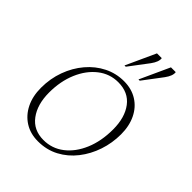

<svg xmlns="http://www.w3.org/2000/svg" viewBox="-228 -940 1078 1078"><g transform="rotate(45 311.5 -401.0)"><path d="M260 10Q200 10 155 -18.5Q110 -47 85 -97.5Q60 -148 60 -215Q60 -288 83.5 -352.5Q107 -417 149 -466.5Q191 -516 246 -543.5Q301 -571 364 -571Q424 -571 469 -543Q514 -515 538.5 -464.5Q563 -414 563 -348Q563 -279 541.5 -215Q520 -151 480 -100Q440 -49 384.5 -19.5Q329 10 260 10ZM277 -17Q345 -17 398 -58Q451 -99 481.5 -171Q512 -243 512 -336Q512 -430 469 -487Q426 -544 345 -544Q278 -544 225 -502.5Q172 -461 141.5 -389.5Q111 -318 111 -228Q111 -134 154.5 -75.5Q198 -17 277 -17ZM303 -635 384 -812H422Q426 -786 399 -749L313 -635ZM414 -635 495 -812H533Q537 -786 510 -749L424 -635Z"/></g></svg>

Font: Spectral SC ExtraLight
Style: Italic
Weight: 275
Italic angle: -10°
Designer: Jean-Baptiste Levee
Foundry: Production Type
Version: Version 2.001